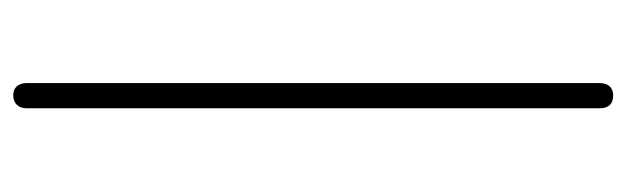

<svg xmlns="http://www.w3.org/2000/svg" viewBox="-356 -528 968 297"><g transform="rotate(-90 128.5 -380.0)"><path d="M129 84Q109 84 109 63V-823Q109 -833 114.5 -838.5Q120 -844 129 -844Q138 -844 143 -838.5Q148 -833 148 -823V63Q148 73 143 78.5Q138 84 129 84Z"/></g></svg>

Font: Shippori Mincho B1
Style: Regular
Weight: 400
Designer: FONTDASU
Foundry: FONTDASU / Google Inc. / but / Adobe
Version: Version 3.110; ttfautohint (v1.8.3)